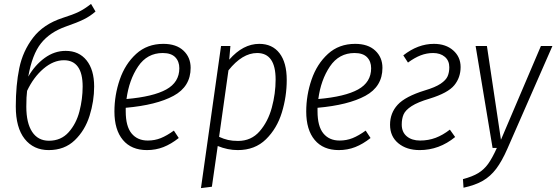

<svg xmlns="http://www.w3.org/2000/svg" viewBox="-20 -759 2854 985"><path d="M463 -315Q463 -240 439.5 -165Q416 -90 363.5 -39.5Q311 11 230 11Q152 11 106.5 -46.5Q61 -104 61 -213Q61 -322 79 -409.5Q97 -497 150 -566Q203 -635 301 -667Q355 -684 384.5 -698.5Q414 -713 447 -739L470 -700Q443 -676 409.5 -659.5Q376 -643 318 -623Q236 -594 190.5 -537Q145 -480 125 -366Q159 -425 209 -461.5Q259 -498 317 -498Q385 -498 424 -449.5Q463 -401 463 -315ZM404 -315Q404 -383 379.5 -416.5Q355 -450 308 -450Q254 -450 203 -406.5Q152 -363 119 -293Q115 -264 115 -212Q115 -128 145 -82.5Q175 -37 231 -37Q293 -37 332 -80.5Q371 -124 387.5 -187.5Q404 -251 404 -315Z M625 -206V-188Q625 -111 655 -74.5Q685 -38 738 -38Q774 -38 805 -50.5Q836 -63 872 -89L897 -51Q858 -20 818.5 -4.5Q779 11 734 11Q654 11 610.5 -41Q567 -93 567 -187Q567 -271 594.5 -351Q622 -431 678.5 -482.5Q735 -534 818 -534Q884 -534 921 -499.5Q958 -465 958 -411Q958 -315 870.5 -267.5Q783 -220 625 -206ZM629 -251Q766 -263 833 -300Q900 -337 900 -409Q900 -444 879 -465.5Q858 -487 815 -487Q735 -487 688.5 -418Q642 -349 629 -251Z M1114 -523H1162L1156 -453Q1227 -534 1310 -534Q1377 -534 1414 -486Q1451 -438 1451 -349Q1451 -264 1426 -182Q1401 -100 1344.5 -44.5Q1288 11 1200 11Q1148 11 1097 -10L1067 199L1011 206ZM1394 -351Q1394 -487 1299 -487Q1223 -487 1152 -398L1104 -57Q1128 -46 1150 -41Q1172 -36 1201 -36Q1269 -36 1312 -85.5Q1355 -135 1374.5 -207Q1394 -279 1394 -351Z M1609 -206V-188Q1609 -111 1639 -74.5Q1669 -38 1722 -38Q1758 -38 1789 -50.5Q1820 -63 1856 -89L1881 -51Q1842 -20 1802.5 -4.5Q1763 11 1718 11Q1638 11 1594.5 -41Q1551 -93 1551 -187Q1551 -271 1578.5 -351Q1606 -431 1662.5 -482.5Q1719 -534 1802 -534Q1868 -534 1905 -499.5Q1942 -465 1942 -411Q1942 -315 1854.5 -267.5Q1767 -220 1609 -206ZM1613 -251Q1750 -263 1817 -300Q1884 -337 1884 -409Q1884 -444 1863 -465.5Q1842 -487 1799 -487Q1719 -487 1672.5 -418Q1626 -349 1613 -251Z M2343 -415Q2343 -361 2310.5 -321.5Q2278 -282 2184 -253Q2123 -235 2091.5 -214.5Q2060 -194 2050.5 -172Q2041 -150 2041 -120Q2041 -81 2067 -59.5Q2093 -38 2135 -38Q2178 -38 2215 -52Q2252 -66 2288 -94L2315 -56Q2233 11 2133 11Q2066 11 2023.5 -24Q1981 -59 1981 -119Q1981 -179 2020 -221.5Q2059 -264 2159 -295Q2213 -311 2240.5 -329.5Q2268 -348 2276.5 -368Q2285 -388 2285 -414Q2285 -448 2262 -467.5Q2239 -487 2202 -487Q2169 -487 2138 -475Q2107 -463 2073 -438L2049 -475Q2124 -534 2206 -534Q2267 -534 2305 -500.5Q2343 -467 2343 -415Z M2583 4Q2555 68 2525.5 107Q2496 146 2457 168.5Q2418 191 2358 204L2355 160Q2404 147 2433.5 129Q2463 111 2484 82Q2505 53 2529 0H2507L2420 -523H2478L2550 -42L2755 -523H2814Z"/></svg>

Font: Fira Sans Condensed Light
Style: Italic
Weight: 300
Width: 3
Italic angle: -8°
Designer: Carrois Corporate & Edenspiekermann AG
Foundry: Carrois Corporate GbR & Edenspiekermann AG
Version: Version 4.203